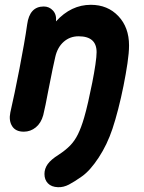

<svg xmlns="http://www.w3.org/2000/svg" viewBox="-20 -549 599 799"><path d="M221 230Q244 231 267 219Q290 207 321 185Q355 161 390.5 107Q426 53 448 -13Q460 -49 472 -95.5Q484 -142 494 -192Q504 -242 510.5 -286Q517 -330 517 -360Q517 -435 472.5 -482Q428 -529 358 -529Q276 -529 213 -460Q216 -488 200.5 -505Q185 -522 162 -522Q103 -522 93 -447Q88 -411 79.5 -363Q71 -315 61 -263Q51 -211 41 -163.5Q31 -116 23 -81Q16 -47 30.5 -24Q45 -1 79 -1Q107 -1 129 -19Q151 -37 160 -70Q169 -107 181 -172Q203 -284 210 -312Q219 -352 245 -375Q271 -398 307 -398Q382 -398 382 -332Q382 -314 377 -280Q372 -246 364 -205.5Q356 -165 347 -125.5Q338 -86 330 -59Q318 -18 304.5 9.5Q291 37 272 56.5Q253 76 224 95Q192 115 178.5 134Q165 153 165 175Q165 199 179.5 214Q194 229 221 230Z"/></svg>

Font: Balsamiq Sans
Style: Bold Italic
Weight: 700
Italic angle: -12°
Designer: Michael Angeles
Foundry: Balsamiq SRL
Version: Version 1.020; ttfautohint (v1.8.4.7-5d5b);gftools[0.9.26]